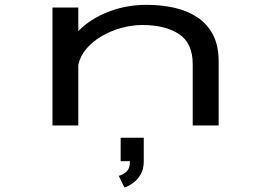

<svg xmlns="http://www.w3.org/2000/svg" viewBox="-20 -532 1140 814"><path d="M202.5 0V-500H312V-400Q361 -451 437.5 -481.2Q514 -511.5 601.5 -511.5Q663.5 -511.5 718.8 -499.2Q774 -487 816.2 -459Q858.5 -431 882.8 -385Q907 -339 907 -272V0H797V-260.5Q797 -349.5 738.5 -387.8Q680 -426 584.5 -426Q540.5 -426 496 -414Q451.5 -402 412.8 -379.8Q374 -357.5 347.2 -326.5Q320.5 -295.5 312 -257.5V0ZM491.5 151.5V52H589.5V151.5Q589.5 187 574.8 210.2Q560 233.5 540.8 246.2Q521.5 259 507.5 263L483.5 213.5Q498.5 210 514.8 196.8Q531 183.5 531 151.5Z"/></svg>

Font: Trispace Expanded
Style: Regular
Weight: 400
Width: 7
Designer: Tyler Finck
Foundry: Etcetera Type Company
Version: Version 1.210; ttfautohint (v1.8.3)